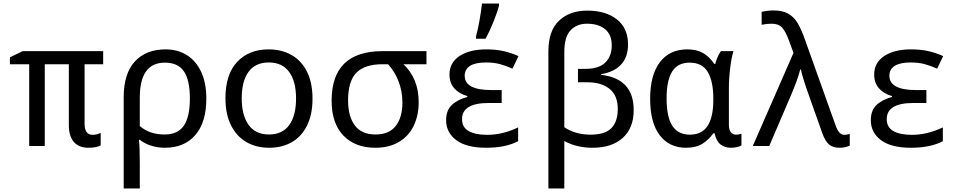

<svg xmlns="http://www.w3.org/2000/svg" viewBox="-20 -825 5440 1085"><path d="M369 -119V-462H233V0H145V-462H36V-501L108 -536H563V-462H458V-125Q458 -63 504 -63Q525 -63 549 -74V-3Q523 10 481 10Q426 10 397.5 -22.5Q369 -55 369 -119Z M679 -275Q679 -409 742 -477.5Q805 -546 916 -546Q984 -546 1036 -513.5Q1088 -481 1117 -418.5Q1146 -356 1146 -268Q1146 -134 1084 -62Q1022 10 912 10Q872 10 835 -1.5Q798 -13 770 -35H765Q770 2 770 98V240H679ZM1053 -268Q1053 -372 1019.5 -421.5Q986 -471 912 -471Q770 -471 770 -274V-113Q824 -65 910 -65Q985 -65 1019 -115Q1053 -165 1053 -268Z M1254 -270Q1254 -405 1320.5 -475.5Q1387 -546 1498 -546Q1570 -546 1626 -515Q1682 -484 1714 -421.5Q1746 -359 1746 -267Q1746 -177 1714.5 -114.5Q1683 -52 1628 -21Q1573 10 1501 10Q1429 10 1373.5 -21.5Q1318 -53 1286 -116Q1254 -179 1254 -270ZM1653 -269Q1653 -365 1614 -418.5Q1575 -472 1499 -472Q1423 -472 1384.5 -419Q1346 -366 1346 -269Q1346 -173 1385 -119Q1424 -65 1500 -65Q1576 -65 1614.5 -118.5Q1653 -172 1653 -269Z M1854 -256Q1854 -536 2142 -536H2390V-462H2260Q2346 -381 2346 -247Q2346 -173 2318 -114.5Q2290 -56 2234.5 -23Q2179 10 2101 10Q1987 10 1920.5 -59Q1854 -128 1854 -256ZM2254 -245Q2254 -308 2233 -363.5Q2212 -419 2173 -462H2142Q2042 -462 1994.5 -414.5Q1947 -367 1947 -257Q1947 -168 1985 -116.5Q2023 -65 2102 -65Q2179 -65 2216.5 -113.5Q2254 -162 2254 -245Z M2501 -146Q2501 -201 2533 -231.5Q2565 -262 2621 -277V-282Q2573 -296 2546.5 -326.5Q2520 -357 2520 -404Q2520 -471 2577 -508.5Q2634 -546 2728 -546Q2782 -546 2824.5 -536.5Q2867 -527 2910 -508L2876 -437Q2838 -454 2804 -463Q2770 -472 2727 -472Q2667 -472 2636.5 -453Q2606 -434 2606 -397Q2606 -316 2758 -316H2815V-243H2742Q2591 -243 2591 -152Q2591 -105 2629 -84Q2667 -63 2733 -63Q2820 -63 2908 -105V-27Q2837 10 2728 10Q2616 10 2558.5 -33Q2501 -76 2501 -146ZM2670 -620Q2680 -655 2689.5 -708.5Q2699 -762 2704 -805H2800V-794Q2792 -760 2769.5 -704Q2747 -648 2724 -606H2670Z M3079 -535Q3079 -651 3139 -708Q3199 -765 3299 -765Q3403 -765 3466 -715.5Q3529 -666 3529 -574Q3529 -503 3490 -460.5Q3451 -418 3377 -406V-402Q3561 -381 3561 -203Q3561 -101 3499 -45.5Q3437 10 3328 10Q3239 10 3169 -28V240H3079ZM3471 -210Q3471 -285 3425 -322.5Q3379 -360 3299 -360H3246V-436H3289Q3364 -436 3400.5 -471.5Q3437 -507 3437 -569Q3437 -629 3399.5 -660Q3362 -691 3297 -691Q3240 -691 3204.5 -654Q3169 -617 3169 -531V-106Q3232 -64 3317 -64Q3398 -64 3434.5 -100.5Q3471 -137 3471 -210Z M3654 -267Q3654 -401 3709 -473.5Q3764 -546 3864 -546Q3916 -546 3952.5 -525.5Q3989 -505 4016 -464H4022Q4034 -509 4054 -536H4125Q4114 -503 4106.5 -442Q4099 -381 4099 -326V-120Q4099 -91 4110 -77.5Q4121 -64 4140 -64Q4155 -64 4170 -69V-3Q4162 2 4145.5 6Q4129 10 4111 10Q4076 10 4052 -8.5Q4028 -27 4018 -72H4011Q3986 -36 3950 -13Q3914 10 3857 10Q3762 10 3708 -61Q3654 -132 3654 -267ZM4011 -261V-267Q4011 -366 3979.5 -418.5Q3948 -471 3877 -471Q3810 -471 3778.5 -421Q3747 -371 3747 -269Q3747 -162 3780 -113Q3813 -64 3878 -64Q3946 -64 3978.5 -113.5Q4011 -163 4011 -261Z M4627 -72 4555 -275Q4514 -389 4506 -432H4502Q4487 -372 4447 -280L4327 0H4234L4464 -526L4437 -600Q4419 -648 4399.5 -669.5Q4380 -691 4340 -691Q4312 -691 4284 -685V-758Q4320 -766 4351 -766Q4401 -766 4433 -748.5Q4465 -731 4486.5 -696Q4508 -661 4530 -598L4701 -119Q4711 -90 4723 -76.5Q4735 -63 4752 -63Q4765 -63 4782 -68V-2Q4756 10 4724 10Q4687 10 4665 -8.5Q4643 -27 4627 -72Z M4901 -146Q4901 -201 4933 -231.5Q4965 -262 5021 -277V-282Q4973 -296 4946.5 -326.5Q4920 -357 4920 -404Q4920 -471 4977 -508.5Q5034 -546 5128 -546Q5182 -546 5224.5 -536.5Q5267 -527 5310 -508L5276 -437Q5238 -454 5204 -463Q5170 -472 5127 -472Q5067 -472 5036.5 -453Q5006 -434 5006 -397Q5006 -316 5158 -316H5215V-243H5142Q4991 -243 4991 -152Q4991 -105 5029 -84Q5067 -63 5133 -63Q5220 -63 5308 -105V-27Q5237 10 5128 10Q5016 10 4958.5 -33Q4901 -76 4901 -146Z"/></svg>

Font: Noto Sans Mono UI
Style: Regular
Weight: 400
Monospace: yes
Designer: Monotype Design team
Foundry: Monotype Imaging Inc.
Version: Version 1.000